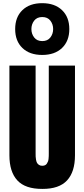

<svg xmlns="http://www.w3.org/2000/svg" viewBox="-20 -1196 538 1224"><path d="M198 -1064.5Q180.2 -1041.5 180.2 -1010.7Q180.2 -980 198 -957Q215.8 -934.1 249.5 -934.1Q283.2 -934.1 301 -957Q318.8 -980 318.8 -1010.7Q318.8 -1041.5 301 -1064.5Q283.2 -1087.4 249.5 -1087.4Q215.8 -1087.4 198 -1064.5ZM122.8 -890.1Q76.7 -934.6 76.7 -1010.7Q76.7 -1086.9 122.8 -1131.3Q168.9 -1175.8 249 -1175.8Q329.1 -1175.8 375.5 -1131.3Q421.9 -1086.9 421.9 -1010.7Q421.9 -934.6 375.5 -890.1Q329.1 -845.7 249 -845.7Q168.9 -845.7 122.8 -890.1ZM40 -206.1V-777.8H207V-221.2Q207 -220.2 207 -217.8Q207 -205.1 207.3 -197.8Q207.5 -190.4 209.7 -177.7Q211.9 -165 216.1 -157.7Q220.2 -150.4 228.5 -144.8Q236.8 -139.2 249 -139.2Q259.3 -139.2 266.8 -142.6Q274.4 -146 278.8 -153.1Q283.2 -160.2 285.9 -166.7Q288.6 -173.3 289.6 -184.3Q290.5 -195.3 290.8 -201.2Q291 -207 291 -217.8Q291 -220.2 291 -221.2V-777.8H458V-206.1Q458 -100.6 407.5 -45.9Q356.9 8.8 250 8.3Q141.1 8.8 90.6 -45.9Q40 -100.6 40 -206.1Z"/></svg>

Font: Anton
Style: Regular
Weight: 400
Foundry: vernon adams
Version: Version 1.000